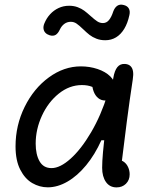

<svg xmlns="http://www.w3.org/2000/svg" viewBox="-20 -802 660 834"><path d="M47.5 -166Q47.5 -257.7 87.1 -337.8Q126.7 -418 192.2 -465.8Q257.8 -513.7 331.3 -513.7Q369.5 -513.7 403.9 -502.2Q438.3 -490.7 459.4 -469.8Q480.5 -449 480.5 -422.5Q480.5 -399.8 469.8 -382.7Q459 -365.5 436.2 -365.5Q419.2 -365.5 406.2 -376.2Q393.3 -387 386.6 -405.2Q379.8 -423.5 379.8 -445.3H427.8V-398Q424 -400.8 420 -403.2Q399.2 -417.2 380.2 -424.8Q361.3 -432.5 335.7 -432.5Q281.7 -432.5 235.4 -395.4Q189.2 -358.3 162.1 -299.3Q135 -240.3 135 -178.2Q135 -130.8 151.9 -101.3Q168.8 -71.8 203.8 -71.8Q241.3 -71.8 287.2 -113.2Q333 -154.5 376 -227.8Q419 -301.2 447.3 -392.3H483.7L451.2 -192.8H420.3Q392.3 -130.5 354.2 -84.2Q316.2 -38 273.2 -13.2Q230.3 11.7 187.5 11.7Q152 11.7 120.2 -6.7Q88.3 -25.2 67.9 -65.2Q47.5 -105.2 47.5 -166ZM423.7 -73Q423.7 -126.2 438.3 -238.1Q453 -350 470.5 -453.8Q471.5 -458 472.2 -463.7Q477.5 -495.2 489.8 -510.5Q502.2 -525.8 523.7 -524.2Q538.2 -523 546.7 -515.1Q555.2 -507.2 557.7 -492.6Q560.2 -478 556.7 -456.8Q543.2 -368.7 530.8 -273.4Q518.3 -178.2 506 -75.5L492.5 -107Q507.7 -107 519.2 -98.2Q530.7 -89.3 536.9 -75Q543.2 -60.7 543.2 -44.7Q543.2 -19.7 527.1 -3.8Q511 12 486.3 12Q456.5 12 440.1 -11.6Q423.7 -35.2 423.7 -73ZM340.7 -675.5Q324 -691.7 312.6 -699.5Q301.2 -707.3 287.5 -707.3Q271.7 -707.3 259.5 -698.3Q247.3 -689.3 240 -673.7Q232 -656.5 221.5 -650.4Q211 -644.3 195.7 -648.8Q184.5 -652.2 177.5 -659.3Q170.5 -666.5 169 -677.2Q167.5 -687.8 172.8 -700.5Q182 -723 197.7 -740.1Q213.3 -757.2 234.4 -767.1Q255.5 -777 280.3 -777Q300.8 -777 317.5 -770.7Q334.2 -764.3 346 -755.5Q357.8 -746.7 373.8 -732.3Q391.2 -716.5 402.5 -709.2Q413.8 -701.8 427.2 -701.8Q442.7 -701.8 453.4 -714.9Q464.2 -728 472 -752.3Q478.5 -769.8 489.9 -777.2Q501.3 -784.7 518.3 -780Q533.3 -776.2 539.7 -764.8Q546 -753.3 542 -736.2Q534.5 -701.2 519.7 -676.8Q504.8 -652.3 484.1 -639.8Q463.3 -627.2 437.2 -627.2Q416 -627.2 398.7 -634Q381.3 -640.8 368.9 -650.5Q356.5 -660.2 340.7 -675.5Z"/></svg>

Font: Monaspace Radon Var
Style: Regular
Weight: 400
Designer: Riley Cran and the Lettermatic Team
Version: Version 1.000 (Monaspace Radon Var)